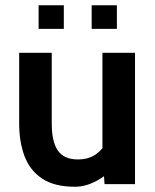

<svg xmlns="http://www.w3.org/2000/svg" viewBox="-20 -701 592 731"><path d="M265 10Q187 10 140.5 -21Q94 -52 73.5 -106.2Q53 -160.5 53 -231V-500H177V-231Q177 -161.5 200.2 -127.8Q223.5 -94 276 -94Q318 -94 345.8 -114Q373.5 -134 392 -170L370 -107V-500H494V0H378L372 -87L399 -52Q381 -29 342.2 -9.5Q303.5 10 265 10ZM329 -591V-681H425V-591ZM127 -591V-681H223V-591Z"/></svg>

Font: Cabin Resolve
Style: Bold-Resolve
Weight: 700
Designer: Pablo Impallari
Foundry: Pablo Impallari. http://www.impallari.com Igino Marini. http://www.ikern.com
Version: Version 3.001